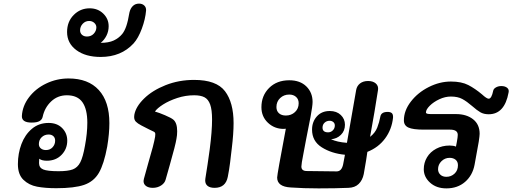

<svg xmlns="http://www.w3.org/2000/svg" viewBox="-20 -1039 2834 1062"><path d="M585 -358Q585 -300 573 -228Q555 -131 527 -83Q499 -35 445.5 -16.5Q392 2 291 2Q230 2 185 -6.5Q140 -15 109.5 -44.5Q79 -74 79 -131Q79 -190 98.5 -242Q118 -294 156.5 -326.5Q195 -359 249 -359Q296 -359 324 -330.5Q352 -302 352 -261Q352 -215 320.5 -182.5Q289 -150 239 -150Q211 -150 197 -161Q196 -151 196 -137Q196 -111 219.5 -101.5Q243 -92 304 -92Q356 -92 382.5 -102Q409 -112 424 -141Q439 -170 450 -233Q463 -302 463 -360Q463 -435 436 -473.5Q409 -512 350 -512Q299 -512 263 -478Q227 -444 216 -393Q213 -378 199 -369.5Q185 -361 155 -361Q100 -361 101 -397Q104 -453 140.5 -501Q177 -549 235.5 -577Q294 -605 359 -605Q468 -605 526.5 -541Q585 -477 585 -358ZM195 -242Q195 -227 206 -218Q217 -209 234 -209Q257 -209 271 -224.5Q285 -240 285 -261Q285 -277 275 -286Q265 -295 249 -295Q226 -295 210.5 -280Q195 -265 195 -242Z M788 -981Q784 -933 764.5 -880.5Q745 -828 719 -799Q650 -724 537 -724Q453 -724 402 -762Q351 -800 351 -862Q351 -919 387.5 -956Q424 -993 476 -993Q521 -993 551 -964Q581 -935 581 -894Q581 -866 569 -842Q557 -818 537 -802Q581 -802 609 -815Q637 -828 656 -851Q669 -867 678.5 -894.5Q688 -922 696 -970Q701 -992 714.5 -1005.5Q728 -1019 749 -1019Q767 -1019 778 -1008.5Q789 -998 788 -981ZM423 -871Q423 -856 433.5 -846.5Q444 -837 461 -837Q484 -837 498.5 -852.5Q513 -868 513 -888Q513 -902 501.5 -912.5Q490 -923 473 -923Q452 -923 437.5 -907.5Q423 -892 423 -871Z M1115 -41Q1115 -48 1116 -52Q1128 -125 1140 -213Q1153 -313 1153 -378Q1153 -432 1142.5 -461Q1132 -490 1111 -501Q1090 -512 1054 -512Q1006 -512 960.5 -497Q915 -482 882 -461Q849 -440 837 -422Q859 -416 893 -401.5Q927 -387 939 -377Q960 -359 960 -313Q960 -291 956 -271Q951 -238 919 -126L896 -45Q891 -26 871 -13Q851 0 825 0Q802 0 788 -10Q774 -20 774 -38Q774 -42 776 -50L799 -133Q832 -244 838 -283Q839 -289 839 -297Q839 -306 832 -310L803 -324L762 -345Q741 -356 731.5 -366Q722 -376 722 -392Q722 -399 723 -404Q731 -449 777 -494Q823 -539 896 -568Q969 -597 1054 -597Q1177 -597 1224.5 -534.5Q1272 -472 1272 -358Q1272 -300 1262 -218L1259 -193Q1258 -183 1253 -142Q1248 -101 1240 -61Q1228 0 1167 0Q1142 0 1128.5 -10.5Q1115 -21 1115 -41Z M2154 -388Q2147 -323 2110 -273Q2073 -223 2012 -199L2005 -152Q1994 -84 1992 -76Q1985 -42 1964 -21.5Q1943 -1 1907 0Q1838 3 1742 3Q1659 3 1589 -2Q1513 -6 1513 -57Q1513 -74 1561 -327Q1557 -326 1549 -326Q1498 -326 1462 -360Q1426 -394 1426 -446Q1426 -510 1468.5 -552.5Q1511 -595 1580 -595Q1640 -595 1674.5 -561Q1709 -527 1709 -475Q1709 -454 1697.5 -392Q1686 -330 1673 -267Q1669 -243 1658 -187.5Q1647 -132 1647 -118Q1647 -93 1677 -93Q1775 -91 1842 -91Q1870 -91 1878 -130L1888 -183Q1814 -190 1760 -224Q1706 -258 1706 -322Q1706 -365 1732.5 -395Q1759 -425 1804 -425Q1842 -425 1865 -403Q1888 -381 1888 -349Q1888 -315 1865.5 -293Q1843 -271 1811 -269Q1844 -253 1899 -249L1903 -272L1950 -541Q1954 -564 1971.5 -577.5Q1989 -591 2016 -591Q2043 -591 2058.5 -577.5Q2074 -564 2071 -542Q2054 -430 2027 -282Q2055 -304 2066.5 -333Q2078 -362 2084 -395Q2089 -420 2124 -420Q2140 -420 2147.5 -413Q2155 -406 2154 -388ZM1632 -468Q1632 -490 1617.5 -503Q1603 -516 1580 -516Q1550 -516 1529.5 -496.5Q1509 -477 1509 -447Q1509 -425 1523 -412.5Q1537 -400 1561 -400Q1591 -400 1611.5 -419Q1632 -438 1632 -468ZM1764 -333Q1764 -307 1795 -307Q1810 -307 1821 -318Q1832 -329 1832 -345Q1832 -357 1823.5 -364Q1815 -371 1803 -371Q1787 -371 1775.5 -360.5Q1764 -350 1764 -333Z M2793 -527Q2771 -407 2683 -407Q2656 -407 2637 -418Q2618 -429 2592 -452Q2562 -478 2537 -491.5Q2512 -505 2474 -505Q2442 -505 2410 -490Q2378 -475 2357 -454Q2336 -433 2336 -417Q2336 -412 2343 -410Q2350 -408 2366 -408H2502Q2560 -408 2596.5 -379.5Q2633 -351 2633 -299Q2633 -288 2628 -255L2605 -128Q2594 -69 2552.5 -33Q2511 3 2449 3Q2394 3 2359 -28.5Q2324 -60 2324 -103Q2324 -139 2342 -169Q2360 -199 2393 -216.5Q2426 -234 2467 -234Q2489 -234 2502 -228Q2507 -251 2507 -254Q2512 -281 2512 -293Q2512 -322 2469 -322H2323Q2264 -322 2239 -333.5Q2214 -345 2214 -373Q2214 -427 2252.5 -477Q2291 -527 2351.5 -557.5Q2412 -588 2474 -588Q2533 -588 2570.5 -568.5Q2608 -549 2646 -517Q2672 -493 2683 -493Q2699 -493 2708 -537Q2710 -548 2723 -555.5Q2736 -563 2753 -563Q2773 -563 2785 -553.5Q2797 -544 2793 -527ZM2513 -125Q2513 -145 2500 -155.5Q2487 -166 2467 -166Q2441 -166 2422 -147.5Q2403 -129 2403 -103Q2403 -85 2415.5 -73Q2428 -61 2449 -61Q2475 -61 2494 -78.5Q2513 -96 2513 -125Z"/></svg>

Font: Mali SemiBold
Style: Italic
Weight: 600
Italic angle: -10°
Version: Version 1.000; ttfautohint (v1.6)